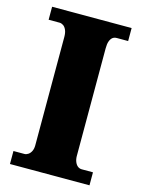

<svg xmlns="http://www.w3.org/2000/svg" viewBox="-110 -778 620 842"><g transform="rotate(15 200.0 -357.0)"><path d="M20 0V-59H70Q78 -59 86.5 -64.5Q95 -70 100.5 -81Q106 -92 106 -108V-600Q106 -619 100.5 -631.5Q95 -644 86.5 -649.5Q78 -655 70 -655H20V-714H381V-655H330Q318 -655 310.5 -649Q303 -643 298.5 -631Q294 -619 294 -599V-110Q294 -95 299 -83Q304 -71 312 -65Q320 -59 330 -59H381V0Z"/></g></svg>

Font: Noto Serif Khmer SemiCondensed Black
Style: Regular
Weight: 900
Width: 4
Designer: Danh Hong and the Monotype Design Team
Foundry: Monotype Imaging Inc.
Version: Version 2.004